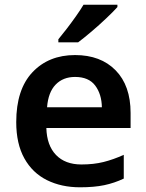

<svg xmlns="http://www.w3.org/2000/svg" viewBox="-20 -786 621 816"><path d="M299 -552Q408 -552 471.5 -487Q535 -422 535 -306V-242H177Q179 -168 218 -127.5Q257 -87 326 -87Q378 -87 420 -97.5Q462 -108 506 -128V-27Q466 -8 423 1Q380 10 320 10Q241 10 179.5 -20.5Q118 -51 83.5 -113Q49 -175 49 -267Q49 -406 118 -479Q187 -552 299 -552ZM299 -459Q248 -459 216.5 -426.5Q185 -394 180 -330H413Q412 -386 384.5 -422.5Q357 -459 299 -459ZM479 -756Q463 -738 432.5 -709Q402 -680 369 -652Q336 -624 312 -606H228V-619Q243 -637 263 -663Q283 -689 302.5 -716.5Q322 -744 335 -766H479Z"/></svg>

Font: Noto Sans Malayalam SemiBold
Style: Regular
Weight: 600
Designer: Jelle Bosma - Monotype Design Team
Foundry: Monotype Imaging Inc.
Version: Version 2.104; ttfautohint (v1.8.4.7-5d5b)